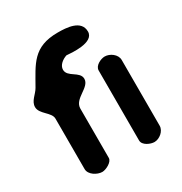

<svg xmlns="http://www.w3.org/2000/svg" viewBox="-175 -883 959 1012"><g transform="rotate(-30 304.0 -376.5)"><path d="M20 -473C20 -430 83 -406 83 -367V-60C83 -25 127 0 157 0C179 0 223 -22 223 -47V-347C223 -408 320 -420 320 -473C320 -519 246 -524 246 -570C246 -598 275 -619 300 -627C326 -625 461 -611 461 -679C461 -750 372 -754 320 -754C169 -754 137 -671 73 -560C56 -530 20 -510 20 -473ZM471 -521C447 -521 407 -502 407 -473V-47C407 -17 450 1 474 1C504 1 540 -27 540 -60V-460C540 -495 502 -521 471 -521Z"/></g></svg>

Font: Asimov Print
Style: Regular
Weight: 500
Designer: Google
Version: Version 2.000980: 2014